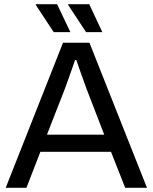

<svg xmlns="http://www.w3.org/2000/svg" viewBox="-20 -888 722 908"><path d="M7 0 278 -686H403L675 0H572L505 -170H171L105 0ZM202 -251H473L390 -466Q387 -475 381 -491Q375 -507 368 -526.5Q361 -546 354 -566.5Q347 -587 341 -604H335Q328 -584 319 -558Q310 -532 301 -507.5Q292 -483 286 -466ZM387 -736 302 -865 303 -868H402L464 -736ZM234 -736 149 -865 150 -868H250L313 -736Z"/></svg>

Font: Archivo SemiBold
Style: Regular
Weight: 400
Version: Version 2.001